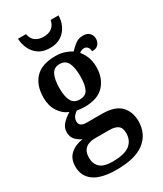

<svg xmlns="http://www.w3.org/2000/svg" viewBox="-241 -842 995 1170"><g transform="rotate(-30 256.5 -257.0)"><path d="M218 239Q112 239 60 202Q8 165 8 97Q8 42 42 11.5Q76 -19 130 -26Q107 -36 87 -56Q67 -76 67 -110Q67 -142 88 -165.5Q109 -189 143 -210Q102 -226 76 -266.5Q50 -307 50 -363Q50 -450 96.5 -499Q143 -548 240 -548Q274 -548 302.5 -538.5Q331 -529 350 -516Q369 -537 392 -554.5Q415 -572 446 -572Q477 -572 492 -555.5Q507 -539 507 -517Q507 -495 494 -478Q481 -461 448 -461Q448 -479 438.5 -490.5Q429 -502 415 -502Q405 -502 396 -498.5Q387 -495 380 -489Q398 -468 410.5 -437.5Q423 -407 423 -365Q423 -289 378.5 -239.5Q334 -190 240 -190Q229 -190 212.5 -191.5Q196 -193 187 -195Q173 -187 162 -172.5Q151 -158 151 -138Q151 -101 202 -101H309Q399 -101 439.5 -60Q480 -19 480 48Q480 137 415.5 188Q351 239 218 239ZM237 -244Q279 -244 294.5 -275Q310 -306 310 -365Q310 -426 294 -459.5Q278 -493 237 -493Q196 -493 179.5 -459Q163 -425 163 -364Q163 -306 180 -275Q197 -244 237 -244ZM220 184Q307 184 343 154.5Q379 125 379 75Q379 37 358.5 22Q338 7 298 7H196Q175 7 154.5 14Q134 21 120.5 39.5Q107 58 107 93Q107 136 134 160Q161 184 220 184ZM238 -606Q190 -606 159 -627Q128 -648 112 -682Q96 -716 95 -753H151Q158 -717 181 -701Q204 -685 238 -685Q272 -685 294.5 -701Q317 -717 325 -753H380Q380 -716 364 -682Q348 -648 316.5 -627Q285 -606 238 -606Z"/></g></svg>

Font: Noto Serif SemiCondensed SemiBold
Style: Regular
Weight: 600
Width: 4
Designer: Monotype Design Team
Foundry: Monotype Imaging Inc.
Version: Version 2.013; ttfautohint (v1.8.4.7-5d5b)